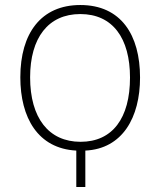

<svg xmlns="http://www.w3.org/2000/svg" viewBox="-20 -745 640 765"><path d="M284 -145V0H320V-145C468 -152 538 -277 538 -436C538 -606 462 -725 300 -725C144 -725 61 -613 61 -437C61 -276 131 -153 284 -145ZM301 -180C174 -180 100 -275 100 -437C100 -594 172 -689 300 -689C429 -689 498 -593 498 -436C498 -274 428 -180 301 -180Z"/></svg>

Font: Noto Sans Mono ExtraLight
Style: Regular
Weight: 200
Designer: Monotype Design Team
Foundry: Monotype Imaging Inc.
Version: Version 2.014